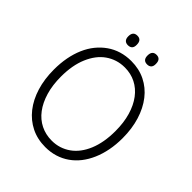

<svg xmlns="http://www.w3.org/2000/svg" viewBox="-340 -1546 1788 1788"><g transform="rotate(45 554.0 -651.5)"><path d="M556 19Q452 19 368.5 -22.5Q285 -64 225.5 -139.5Q166 -215 134 -319Q102 -423 102 -549Q102 -633 116 -707Q130 -781 157.5 -844.5Q185 -908 225 -957.5Q265 -1007 315.5 -1042.5Q366 -1078 426.5 -1096.5Q487 -1115 556 -1115Q659 -1115 742 -1074Q825 -1033 884 -957.5Q943 -882 975 -778Q1007 -674 1007 -549Q1007 -465 992.5 -390.5Q978 -316 950.5 -252.5Q923 -189 884 -139Q845 -89 794.5 -53.5Q744 -18 684 0.5Q624 19 556 19ZM556 -66Q609 -66 655.5 -81Q702 -96 742 -124.5Q782 -153 813.5 -194.5Q845 -236 867.5 -290Q890 -344 901.5 -409Q913 -474 913 -549Q913 -660 887 -749Q861 -838 813.5 -901Q766 -964 700.5 -997Q635 -1030 556 -1030Q502 -1030 455 -1015Q408 -1000 367.5 -971.5Q327 -943 295.5 -901.5Q264 -860 241 -806Q218 -752 206.5 -688Q195 -624 195 -549Q195 -437 221.5 -347.5Q248 -258 295.5 -195Q343 -132 409.5 -99Q476 -66 556 -66ZM429 -1196Q402 -1196 387.5 -1211.5Q373 -1227 373 -1258Q373 -1290 387 -1306Q401 -1322 430 -1322Q457 -1322 471 -1306Q485 -1290 485 -1258Q486 -1227 471.5 -1211.5Q457 -1196 429 -1196ZM682 -1196Q654 -1196 640 -1211.5Q626 -1227 626 -1258Q626 -1290 640 -1306Q654 -1322 682 -1322Q709 -1322 723 -1306Q737 -1290 737 -1258Q738 -1227 723.5 -1211.5Q709 -1196 682 -1196Z"/></g></svg>

Font: Playwrite FR Moderne
Style: Regular
Weight: 400
Designer: Veronika Burian, José Scaglione
Foundry: TypeTogether
Version: Version 1.002